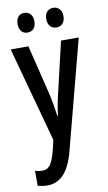

<svg xmlns="http://www.w3.org/2000/svg" viewBox="-104 -777 599 1067"><g transform="rotate(-10 195.5 -243.5)"><path d="M66 -672C66 -635 86 -616 113 -616C141 -616 161 -635 161 -672C161 -707 141 -727 113 -727C86 -727 66 -709 66 -672ZM228 -672C228 -635 248 -616 277 -616C304 -616 325 -635 325 -672C325 -707 304 -727 277 -727C249 -727 228 -709 228 -672ZM4 -540 150 -4 137 53C116 130 99 154 60 154C47 154 33 152 20 148V232C39 237 56 240 74 240C144 240 195 193 226 79L388 -540H288L220 -249C209 -204 203 -168 199 -132H195C190 -172 183 -211 175 -249L104 -540Z"/></g></svg>

Font: Noto Sans Sinhala UI ExtraCondensed Medium
Style: Regular
Weight: 500
Width: 2
Designer: Jelle Bosma - Monotype Design Team
Foundry: Monotype Imaging Inc.
Version: Version 2.006